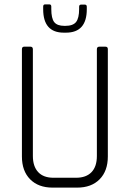

<svg xmlns="http://www.w3.org/2000/svg" viewBox="-20 -856 592 876"><path d="M177 -826Q177 -836 186 -836H205Q214 -836 214 -826V-815Q214 -772 227.5 -755Q241 -738 274 -738H278Q313 -738 327 -755.5Q341 -773 341 -815V-825Q341 -835 350 -835H367Q376 -835 376 -825V-814Q376 -707 281 -707H271Q177 -707 177 -814ZM433 -643H461Q472 -643 472 -632V-142Q472 -76 434.5 -38Q397 0 332 0H220Q155 0 117.5 -38Q80 -76 80 -142V-631Q80 -643 90 -643H119Q130 -643 130 -631V-144Q130 -97 154 -71Q178 -45 224 -45H327Q373 -45 397.5 -70.5Q422 -96 422 -144V-631Q422 -643 433 -643Z"/></svg>

Font: Rajdhani
Style: Regular
Weight: 400
Designer: Satya Rajpurohit, Jyotish Sonowal
Foundry: Indian Type Foundry
Version: Version 1.201;PS 1.0;hotconv 1.0.78;makeotf.lib2.5.61930; tt